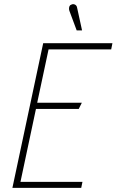

<svg xmlns="http://www.w3.org/2000/svg" viewBox="-20 -909 564 929"><path d="M353 -872Q352 -879 348 -883Q344 -887 338 -888.5Q332 -890 326 -887Q319 -885 316.5 -879.5Q314 -874 314 -867.5Q314 -861 316 -856L351 -762H377ZM40 0H373L379 -29H79L154 -382H361L376 -412H160L215 -670H518L524 -700H189Z"/></svg>

Font: Advent Pro ExtraLight
Style: Italic
Weight: 250
Italic angle: -12°
Version: Version 3.000